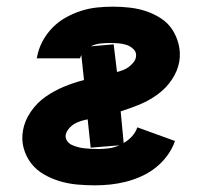

<svg xmlns="http://www.w3.org/2000/svg" viewBox="-20 -548 640 576"><path d="M265 8Q237 8 210.5 5.5Q184 3 159 -4.5Q134 -12 111.5 -25Q89 -38 73.5 -58Q58 -78 51 -103.5Q44 -129 49 -157Q54 -186 72.5 -213Q91 -240 117 -258Q143 -276 172 -288Q201 -300 232 -308L224 -383Q223 -381 222 -378.5Q221 -376 220 -373H90L91 -376Q95 -400 107 -423Q119 -446 137 -464.5Q155 -483 177.5 -495.5Q200 -508 223.5 -515.5Q247 -523 271 -525.5Q295 -528 319 -528Q345 -528 370.5 -525Q396 -522 419.5 -514Q443 -506 463.5 -492.5Q484 -479 497 -459Q510 -439 516 -414.5Q522 -390 518 -364Q513 -335 495.5 -309Q478 -283 452.5 -264.5Q427 -246 399 -234.5Q371 -223 342 -214L351 -119Q365 -127 376 -139Q387 -151 392 -166L505 -125Q497 -102 482 -81.5Q467 -61 447.5 -45.5Q428 -30 405 -19.5Q382 -9 358.5 -3Q335 3 311.5 5.5Q288 8 265 8ZM331 -332Q339 -334 348.5 -337.5Q358 -341 366 -347Q374 -353 380.5 -361Q387 -369 388 -378Q390 -391 381 -400Q372 -409 360.5 -413Q349 -417 336 -418Q323 -419 310 -419Q296 -419 281.5 -417.5Q267 -416 252 -409L321 -415ZM274 -101Q290 -101 306 -103Q322 -105 338 -112L252 -105L243 -190Q233 -188 223 -185Q213 -182 203.5 -176.5Q194 -171 186.5 -162Q179 -153 177 -143Q176 -133 181.5 -125Q187 -117 196 -113Q205 -109 214.5 -106.5Q224 -104 234 -103Q244 -102 254 -101.5Q264 -101 274 -101Z"/></svg>

Font: Iosevka Extrabold Extended
Style: Italic
Weight: 800
Width: 7
Italic angle: -9°
Monospace: yes
Designer: Belleve Invis
Foundry: Belleve Invis
Version: Version 32.5.0; ttfautohint (v1.8.4)